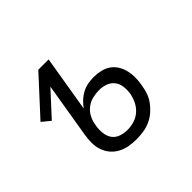

<svg xmlns="http://www.w3.org/2000/svg" viewBox="-127 -683 854 854"><g transform="rotate(-45 300.0 -256.0)"><path d="M292 8Q268 8 245.5 4Q223 0 203 -10.5Q183 -21 168.5 -38Q154 -55 146.5 -76.5Q139 -98 139 -122Q139 -146 143 -170L186 -429L83 -317L44 -349L201 -520H266L222 -255Q233 -271 247.5 -284.5Q262 -298 279 -307Q296 -316 314.5 -319.5Q333 -323 352 -323Q374 -323 395.5 -318Q417 -313 433.5 -301.5Q450 -290 461 -272.5Q472 -255 477 -234.5Q482 -214 482 -192Q482 -170 478 -148Q475 -127 468 -105.5Q461 -84 447.5 -65.5Q434 -47 416.5 -32Q399 -17 378.5 -8Q358 1 335.5 4.5Q313 8 292 8ZM293 -50Q314 -50 335.5 -56.5Q357 -63 374 -78Q391 -93 401 -113.5Q411 -134 415 -156Q418 -177 415.5 -198.5Q413 -220 400.5 -235.5Q388 -251 369 -258Q350 -265 328 -265Q308 -265 287 -260Q266 -255 248.5 -241.5Q231 -228 221 -209Q211 -190 208 -170L206 -160Q203 -139 205.5 -117.5Q208 -96 219.5 -80Q231 -64 251 -57Q271 -50 293 -50Z"/></g></svg>

Font: Iosevka HT Light Extended
Style: Italic
Weight: 300
Width: 7
Italic angle: -9°
Monospace: yes
Designer: Belleve Invis
Foundry: Belleve Invis
Version: Version 32.3.0; ttfautohint (v1.8.4)